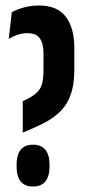

<svg xmlns="http://www.w3.org/2000/svg" viewBox="-20 -669 316 700"><path d="M63 -185.5V-300L83 -310Q106 -322 118 -335.2Q130 -348.5 134.2 -367.2Q138.5 -386 138.5 -413.5V-474.5Q138.5 -510.5 125.2 -529.2Q112 -548 80 -548Q61 -548 44.5 -542.5Q28 -537 12 -527.5L23 -624.5Q35 -631 50 -636.5Q65 -642 83.2 -645.5Q101.5 -649 121.5 -649Q189 -649 220 -607.8Q251 -566.5 251 -493.5V-415Q251 -359 236.5 -320.5Q222 -282 191.8 -255.2Q161.5 -228.5 112.5 -207ZM100.5 11Q70 11 55.2 -7.8Q40.5 -26.5 40.5 -61.5V-70Q40.5 -104 55.2 -122.8Q70 -141.5 100.5 -141.5Q130.5 -141.5 145.5 -122.8Q160.5 -104 160.5 -70V-61.5Q160.5 -26.5 145.5 -7.8Q130.5 11 100.5 11Z"/></svg>

Font: Anek Tamil Condensed SemiBold
Style: Regular
Weight: 600
Width: 3
Designer: Aadarsh Rajan (Tamil), Yesha Goshar (Latin)
Foundry: Ek Type
Version: Version 1.003